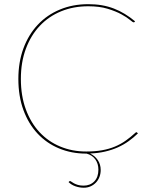

<svg xmlns="http://www.w3.org/2000/svg" viewBox="-20 -728 723 920"><path d="M641 -89Q620 -68.5 596.2 -51.5Q572.5 -34.5 544.8 -22Q517 -9.5 484 -1.8Q451 6 411.5 7.5Q434.5 18.5 448.5 39Q462.5 59.5 462.5 86.5Q462.5 104.5 456.5 120Q450.5 135.5 439.5 147Q428.5 158.5 413.8 165Q399 171.5 381.5 171.5Q360.5 171.5 341 164.5Q321.5 157.5 308.5 144.5L311.5 141.5Q313.5 139.5 315.5 139.5Q318 139.5 322.5 143Q327 146.5 334.5 150.5Q342 154.5 353.2 158Q364.5 161.5 380.5 161.5Q412 161.5 431.8 141.2Q451.5 121 451.5 85Q451.5 56.5 437 36Q422.5 15.5 395 8H393Q322.5 8 263 -16.8Q203.5 -41.5 160 -88Q116.5 -134.5 92.2 -200.8Q68 -267 68 -350Q68 -430 92.2 -496Q116.5 -562 160.8 -609.2Q205 -656.5 266.8 -682.2Q328.5 -708 403 -708Q437.5 -708 468 -702.8Q498.5 -697.5 525.8 -687Q553 -676.5 578 -661.2Q603 -646 627 -626L625 -623Q624 -621 620 -621Q616.5 -621 602.2 -633Q588 -645 561.5 -659.5Q535 -674 495.8 -686Q456.5 -698 403 -698Q332 -698 272.8 -673.8Q213.5 -649.5 170.8 -604.2Q128 -559 104 -494.5Q80 -430 80 -350Q80 -268.5 103.8 -204Q127.5 -139.5 169.5 -94.5Q211.5 -49.5 268.8 -25.8Q326 -2 393 -2Q435.5 -2 469 -8Q502.5 -14 530.2 -25.5Q558 -37 581.8 -53.8Q605.5 -70.5 629 -92Q631.5 -94.5 633 -94.5Q635 -94.5 636.5 -93Z"/></svg>

Font: Lato 2
Style: Regular
Weight: 100
Designer: Lukasz Dziedzic with Adam Twardoch and Botio Nikoltchev
Foundry: tyPoland Lukasz Dziedzic
Version: Version 2.015; 2015-08-06; http://www.latofonts.com/